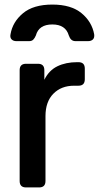

<svg xmlns="http://www.w3.org/2000/svg" viewBox="-20 -820 432 840"><path d="M94 0Q66 0 66 -28V-513Q66 -541 94 -541H146Q174 -541 174 -513V-471Q194 -512 231 -530Q268 -548 318 -548H323Q351 -548 351 -520V-473Q351 -445 323 -445H304Q248 -445 213.5 -410Q179 -375 179 -312V-28Q179 0 151 0ZM52 -640Q38 -640 30.5 -648Q23 -656 26 -670Q35 -724 80.5 -762Q126 -800 209 -800Q291 -800 336.5 -762.5Q382 -725 392 -670Q394 -655 386.5 -647.5Q379 -640 365 -640H311Q299 -640 292 -646.5Q285 -653 281 -665Q267 -713 209 -713Q150 -713 137 -665Q132 -653 125.5 -646.5Q119 -640 107 -640Z"/></svg>

Font: Pitagon Sans Text SemiBold
Style: Regular
Weight: 600
Designer: Travis Tran
Foundry: Pitagon
Version: Version 1.001; ttfautohint (v1.8.4.7-5d5b);gftools[0.9.26]